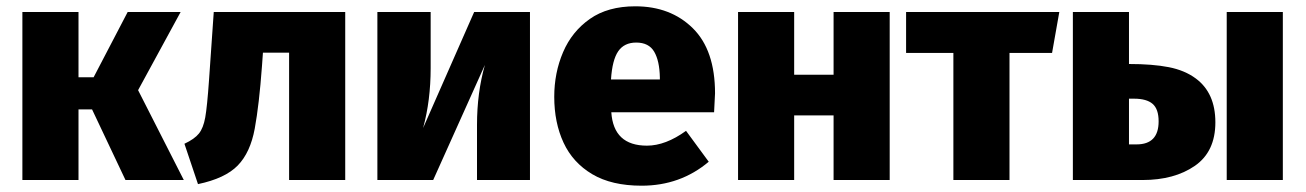

<svg xmlns="http://www.w3.org/2000/svg" viewBox="-20 -571 4141 609"><path d="M563 0H378L272 -224H229V0H51V-533H229V-326H277L385 -533H553L418 -285Z M608 13 565 -115Q597 -130 611 -147.5Q625 -165 631 -198.5Q637 -232 643 -317L658 -533H1075V0H897V-404H814L811 -362Q802 -239 788 -163Q774 -87 734 -46Q694 -5 608 13Z M1661 0H1493V-175Q1493 -277 1518 -365L1354 0H1177V-533H1346V-355Q1346 -252 1322 -165L1484 -533H1661Z M2015 18Q1920 18 1858.5 -18.5Q1797 -55 1767.5 -118.5Q1738 -182 1738 -264Q1738 -340 1766 -405.5Q1794 -471 1851 -511Q1908 -551 1995 -551Q2107 -551 2177.5 -481.5Q2248 -412 2248 -275L2245 -215H1919Q1926 -109 2032 -109Q2091 -109 2156 -156L2228 -58Q2138 18 2015 18ZM2073 -319V-325Q2072 -378 2055 -407Q2038 -436 1998 -436Q1960 -436 1941 -408.5Q1922 -381 1918 -319Z M2802 0H2624V-205H2499V0H2321V-533H2499V-334H2624V-533H2802Z M3182 0H3004V-403H2854V-533H3340L3317 -403H3182Z M3604 0H3383V-533H3561V-368Q3636 -368 3687 -358Q3738 -348 3773 -322Q3835 -276 3835 -183Q3835 -90 3770 -45Q3705 0 3604 0ZM4049 0H3871V-533H4049ZM3585 -113Q3655 -113 3655 -186Q3655 -225 3636 -241.5Q3617 -258 3577 -258H3561V-113Z"/></svg>

Font: Trujillo ExtraBold
Style: Regular
Weight: 800
Designer: Fira Sans original fonts by bBox Type GmbH, Carrois Corporate GbR, & Edenspiekermann AG / Changes by Cristiano Sobral
Foundry: Fira Sans original fonts by bBox Type GmbH, Carrois Corporate GbR, & Edenspiekermann AG / Changes by Cristiano Sobral
Version: Version 4.301;July 28, 2020;FontCreator 13.0.0.2655 64-bit